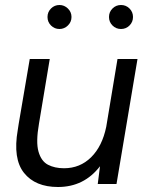

<svg xmlns="http://www.w3.org/2000/svg" viewBox="-20 -736 598 768"><path d="M136 -242Q123 -168 134 -129.5Q145 -91 172 -77Q199 -63 236 -63Q300 -63 344.5 -107Q389 -151 405 -229L450 -500H530L446 0H371L380 -71Q316 12 212 12Q121 12 76 -44.5Q31 -101 51 -216L55 -242L99 -500H179ZM218 -620Q198 -620 184 -634Q170 -648 170 -668Q170 -688 184 -702Q198 -716 218 -716Q237 -716 251.5 -702Q266 -688 266 -668Q266 -648 251.5 -634Q237 -620 218 -620ZM464 -620Q444 -620 430 -634Q416 -648 416 -668Q416 -688 430 -702Q444 -716 464 -716Q484 -716 498 -702Q512 -688 512 -668Q512 -648 498 -634Q484 -620 464 -620Z"/></svg>

Font: Figtree
Style: Italic
Weight: 400
Italic angle: -9.5°
Foundry: Erik Kennedy
Version: Version 2.001; ttfautohint (v1.8.4.7-5d5b);gftools[0.9.27]